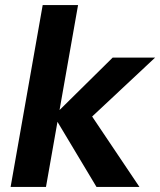

<svg xmlns="http://www.w3.org/2000/svg" viewBox="-20 -740 634 760"><path d="M362 0 193 -282 426 -512H594L298 -235L313 -326L532 0ZM22 0 149 -720H289L162 0Z"/></svg>

Font: DM Sans 12pt ExtraBold
Style: Italic
Weight: 800
Italic angle: -10°
Version: Version 4.004;gftools[0.9.30]